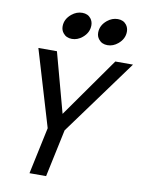

<svg xmlns="http://www.w3.org/2000/svg" viewBox="-97 -971 782 1039"><g transform="rotate(10 294.0 -452.0)"><path d="M230 0H138.7L193.4 -256.8L68.4 -675.8H170.4L259.3 -347.2L491.2 -675.8H588.4L285.6 -261.2ZM433.6 -755.4Q402.3 -755.4 385.3 -777.3Q372.6 -792.5 372.6 -814Q372.6 -854 407.7 -882.8Q434.1 -904.3 465.3 -904.3Q496.1 -904.3 512.7 -882.8Q524.9 -866.7 524.9 -845.7Q524.9 -805.7 490.7 -777.3Q464.4 -755.4 433.6 -755.4ZM238.3 -755.4Q207 -755.4 189.9 -777.3Q177.2 -792.5 177.2 -814Q177.2 -854 212.4 -882.8Q238.8 -904.3 270 -904.3Q300.8 -904.3 317.4 -882.8Q329.6 -866.7 329.6 -845.7Q329.6 -805.7 295.4 -777.3Q269 -755.4 238.3 -755.4Z"/></g></svg>

Font: Cadman
Style: Italic
Weight: 400
Italic angle: -12°
Designer: Paul James MIller
Foundry: High-Logic / Made with FontCreator
Version: Version 2.114;March 28, 2021;FontCreator 13.0.0.2683 64-bit